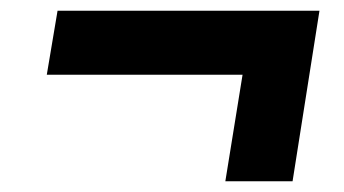

<svg xmlns="http://www.w3.org/2000/svg" viewBox="-20 -466 640 357"><path d="M399 -129 431 -327H67L87 -446H574L524 -129Z"/></svg>

Font: Nunito Sans 7pt Black
Style: Italic
Weight: 900
Italic angle: -9°
Version: Version 3.101;gftools[0.9.27]